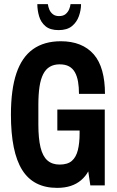

<svg xmlns="http://www.w3.org/2000/svg" viewBox="-20 -899 568 931"><path d="M257 12Q142 12 87.5 -75Q33 -162 33 -343Q33 -465 59.5 -543.5Q86 -622 140 -660.5Q194 -699 275 -699Q327 -699 367 -683Q407 -667 434.5 -635.5Q462 -604 475.5 -555.5Q489 -507 489 -444H363Q363 -476 358.5 -502.5Q354 -529 343.5 -548Q333 -567 315 -577Q297 -587 269 -587Q242 -587 222 -575.5Q202 -564 189.5 -539.5Q177 -515 171.5 -478Q166 -441 166 -390V-295Q166 -228 176.5 -184.5Q187 -141 210 -121Q233 -101 269 -101Q308 -101 328.5 -119Q349 -137 357.5 -171Q366 -205 366 -252V-266H258V-368H488V0H418L408 -68Q395 -44 373.5 -25.5Q352 -7 323 2.5Q294 12 257 12ZM264 -753Q223 -753 200.5 -772Q178 -791 169.5 -820.5Q161 -850 161 -879H212Q214 -865 219.5 -852Q225 -839 236.5 -830Q248 -821 266 -821Q287 -821 298.5 -831Q310 -841 315.5 -854.5Q321 -868 322 -879H373Q373 -850 362.5 -820.5Q352 -791 328.5 -772Q305 -753 264 -753Z"/></svg>

Font: Archivo ExtraCondensed
Style: Bold
Weight: 700
Width: 2
Designer: Hector Gatti
Foundry: Omnibus-Type
Version: Version 2.001